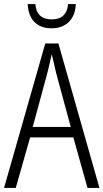

<svg xmlns="http://www.w3.org/2000/svg" viewBox="-20 -930 512 950"><path d="M413 0 343 -250H129L58 0H0L204 -715H269L472 0ZM258 -568Q253 -591 247 -615.5Q241 -640 236 -662Q231 -639 225.5 -615.5Q220 -592 214 -568L142 -302H330ZM355 -910Q353 -854 321 -822Q289 -790 235 -790Q182 -790 151 -820.5Q120 -851 117 -910H155Q161 -834 236 -834Q310 -834 317 -910Z"/></svg>

Font: Noto Sans Gurmukhi UI Condensed Light
Style: Regular
Weight: 300
Width: 3
Designer: Jelle Bosma - Monotype Design Team
Foundry: Monotype Imaging Inc.
Version: Version 2.004; ttfautohint (v1.8.4.7-5d5b)